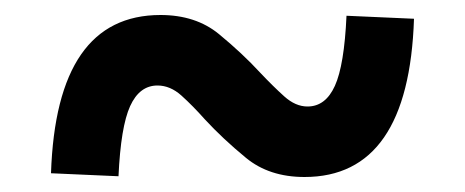

<svg xmlns="http://www.w3.org/2000/svg" viewBox="-20 -403 620 256"><path d="M138 -168 48 -172Q55 -383 194 -383Q241 -383 272 -357.5Q303 -332 327 -306Q344 -288 359 -274.5Q374 -261 390 -261Q414 -261 426.5 -288.5Q439 -316 442 -382L532 -378Q525 -167 386 -167Q339 -167 308 -192.5Q277 -218 253 -244Q237 -262 222 -275.5Q207 -289 190 -289Q166 -289 153.5 -261.5Q141 -234 138 -168Z"/></svg>

Font: Sometype Mono
Style: Bold
Weight: 700
Monospace: yes
Designer: Ryoichi Tsunekawa
Foundry: Dharma Type
Version: Version 1.000; ttfautohint (v1.8.3)